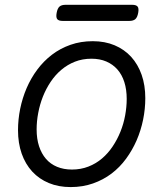

<svg xmlns="http://www.w3.org/2000/svg" viewBox="-20 -760 640 791"><path d="M578.6 -355.5Q578.6 -311.5 569.6 -267.1Q560.5 -222.7 543 -182.1Q525.4 -141.6 499.5 -106.2Q473.6 -70.8 439.5 -44.9Q405.3 -19 363 -4.2Q320.8 10.7 271 10.7Q221.2 10.7 181.2 -5.9Q141.1 -22.5 112.8 -53.2Q84.5 -84 69.3 -127.2Q54.2 -170.4 54.2 -223.6Q54.2 -267.6 63.2 -312Q72.3 -356.4 89.8 -397.2Q107.4 -438 133.5 -473.1Q159.7 -508.3 193.8 -534.4Q228 -560.5 270.3 -575.4Q312.5 -590.3 362.3 -590.3Q412.1 -590.3 452.1 -573.5Q492.2 -556.6 520.3 -525.9Q548.3 -495.1 563.5 -451.9Q578.6 -408.7 578.6 -355.5ZM502 -352.5Q502 -391.1 492.2 -421.9Q482.4 -452.6 463.6 -473.9Q444.8 -495.1 418 -506.6Q391.1 -518.1 356.9 -518.1Q319.8 -518.1 288.8 -505.9Q257.8 -493.7 232.7 -472.4Q207.5 -451.2 188.5 -422.6Q169.4 -394 156.7 -361.8Q144 -329.6 137.5 -294.9Q130.9 -260.3 130.9 -227.1Q130.9 -188 140.9 -157.5Q150.9 -127 169.4 -105.5Q188 -84 215.1 -72.8Q242.2 -61.5 276.4 -61.5Q313 -61.5 344.2 -73.7Q375.5 -85.9 400.4 -107.2Q425.3 -128.4 444.3 -157Q463.4 -185.5 476.3 -217.8Q489.3 -250 495.6 -284.7Q502 -319.3 502 -352.5ZM524.4 -740.2Q541 -740.2 546.9 -732.9Q552.7 -725.6 549.3 -707Q545.9 -688.5 537.6 -681.2Q529.3 -673.8 512.7 -673.8H238.3Q221.7 -673.8 215.8 -681.2Q210 -688.5 213.4 -707Q216.8 -725.6 225.1 -732.9Q233.4 -740.2 250 -740.2Z"/></svg>

Font: Courier Prime
Style: Italic
Weight: 400
Monospace: yes
Designer: Alan Dague-Greene
Foundry: Quote-Unquote Apps
Version: Version 1.202